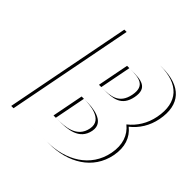

<svg xmlns="http://www.w3.org/2000/svg" viewBox="-207 -999 1177 1177"><g transform="rotate(45 381.5 -410.5)"><path d="M345.7 -472H369.7C444.7 -472 514.7 -477 533.6 -574C552.4 -671 484.4 -676 409.4 -676H385.4ZM321.3 -346 281.6 -142H305.6C380.6 -142 477.6 -147 496.4 -244C515.3 -341 386.3 -346 345.3 -346ZM636.4 -419C687.2 -459 723.3 -516 736.9 -586C766.6 -739 687.6 -821 526.6 -821H216.6L57 0H367C528 0 665.4 -79 695.1 -232C711.2 -315 687.5 -378 636.4 -419ZM365.7 -472 405.4 -676H429.4C504.4 -676 572.4 -671 553.6 -574C534.7 -477 464.7 -472 389.7 -472ZM341.3 -346H365.3C406.3 -346 535.3 -341 516.4 -244C497.6 -147 400.6 -142 325.6 -142H301.6ZM656.4 -419C707.5 -378 731.2 -315 715.1 -232C685.4 -79 548 0 387 0H77L236.6 -821H546.6C707.6 -821 786.6 -739 756.9 -586C743.3 -516 707.2 -459 656.4 -419Z"/></g></svg>

Font: Hussar Plate
Style: Obl
Weight: 700
Foundry: Cannot Into Space Fonts
Version: Version 0.798247